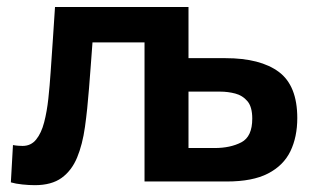

<svg xmlns="http://www.w3.org/2000/svg" viewBox="-20 -518 898 548"><path d="M79.5 10.5Q63 10.5 43.8 8.5Q24.5 6.5 11 2.5L17 -104Q25 -102.5 32.5 -102Q40 -101.5 44.5 -101.5Q68.5 -101.5 83.2 -119.8Q98 -138 106 -168.8Q114 -199.5 118 -236.8Q122 -274 124.5 -312Q128 -359.5 131 -406.8Q134 -454 137 -498H518V-352H623.5Q723 -352 775.8 -312.8Q828.5 -273.5 828.5 -181Q828.5 -127 808.8 -86.2Q789 -45.5 745 -22.8Q701 0 627.5 0H392.5V-397H244Q241.5 -363.5 239 -329.8Q236.5 -296 234 -265Q229.5 -206 222.5 -155.8Q215.5 -105.5 200 -68.2Q184.5 -31 155.8 -10.2Q127 10.5 79.5 10.5ZM518 -95.5H592.5Q637.5 -95.5 668.8 -111.8Q700 -128 700 -179.5Q700 -213 686.2 -229.2Q672.5 -245.5 651.5 -251Q630.5 -256.5 608.5 -256.5H518Z"/></svg>

Font: Commissioner SemiBold
Style: Regular
Weight: 600
Designer: Kostas Bartsokas
Foundry: Kostas Bartsokas
Version: Version 1.000; ttfautohint (v1.8.3)